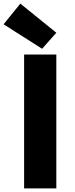

<svg xmlns="http://www.w3.org/2000/svg" viewBox="-48 -1047 418 1067"><path d="M86 0V-744H265V-372V0ZM186 -776 -28 -912 65 -1027 165 -946 265 -865Z"/></svg>

Font: GenSekiGothic TW H
Style: Regular
Weight: 900
Version: Version 1.501;PS 1;hotconv 16.6.51;makeotf.lib2.5.65220